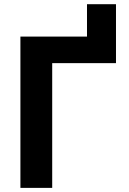

<svg xmlns="http://www.w3.org/2000/svg" viewBox="-20 -910 626 932"><path d="M543 -603.5H233.4V2H79.1V-732.4H402.3V-889.6H543Z"/></svg>

Font: Gen Shin Gothic Bold
Style: Bold
Weight: 700
Designer: [Source Han Sans]
Ryoko NISHIZUKA  (kana & ideographs); Paul D. Hunt (Latin, Greek & Cyrillic); Wenlong ZHANG  (bopomofo
Version: Version 1.002.20150607